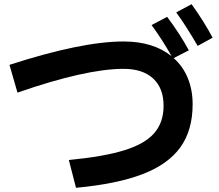

<svg xmlns="http://www.w3.org/2000/svg" viewBox="-20 -870 1040 912"><path d="M890 -850Q949 -768 990 -691L919 -652Q860 -753 817 -811ZM805 -594Q849 -555 872 -499Q895 -443 895 -375Q895 -251 836.5 -170Q778 -89 656.5 -42.5Q535 4 341 22L307 -110Q474 -126 571.5 -156.5Q669 -187 713 -238Q757 -289 757 -368Q757 -451 707.5 -497Q658 -543 567 -543Q388 -543 63 -430L25 -562Q368 -673 567 -673Q708 -673 795 -603Q752 -680 700 -751L774 -790Q836 -707 877 -631Z"/></svg>

Font: IBM Plex Sans JP
Style: Bold
Weight: 700
Designer: Mike Abbink; Paul van der Laan; Pieter van Rosmalen; Wujin Sim; Yejin Wi; Jinhee Kim; Boomi Park; Yona Kim; Kichan Ma
Foundry: Sandoll Inc.
Version: Version 1.001